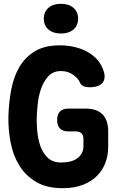

<svg xmlns="http://www.w3.org/2000/svg" viewBox="-20 -978 640 1008"><path d="M418 -248Q418 -268 408 -278Q398 -288 378 -288H340Q310 -288 295 -303Q280 -318 280 -348Q280 -378 295 -393Q310 -408 340 -408H428Q488 -408 518 -378Q548 -348 548 -288V-206Q548 -162 533 -122.5Q518 -83 488 -53.5Q458 -24 413.5 -7Q369 10 309 10Q224 10 168.5 -23.5Q113 -57 80.5 -110.5Q48 -164 35.5 -231Q23 -298 24 -365Q26 -437 38.5 -505Q51 -573 81 -625Q111 -677 162.5 -708.5Q214 -740 293 -740Q329 -740 363.5 -733Q398 -726 428 -711.5Q458 -697 481.5 -674.5Q505 -652 518 -621Q539 -574 521 -547Q503 -520 452 -520Q428 -520 416 -526.5Q404 -533 399 -546Q391 -566 364 -585.5Q337 -605 300 -605Q259 -605 234.5 -578.5Q210 -552 196.5 -514.5Q183 -477 178.5 -435.5Q174 -394 173 -365Q172 -332 175.5 -290.5Q179 -249 191.5 -212.5Q204 -176 230 -150.5Q256 -125 300 -125Q359 -125 388.5 -149Q418 -173 418 -210ZM300 -802Q259 -802 234.5 -823Q210 -844 210 -880Q210 -916 234.5 -937Q259 -958 300 -958Q341 -958 365.5 -937Q390 -916 390 -880Q390 -844 365.5 -823Q341 -802 300 -802Z"/></svg>

Font: Maple Mono NL ExtraBold
Style: Regular
Weight: 800
Monospace: yes
Designer: subframe7536
Version: Version 7.000